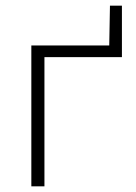

<svg xmlns="http://www.w3.org/2000/svg" viewBox="-20 -654 478 674"><path d="M90 0V-494.5H363.5L366 -634H408V-453.5H136V0Z"/></svg>

Font: Commissioner ExtraLight
Style: Regular
Weight: 200
Designer: Kostas Bartsokas
Foundry: Kostas Bartsokas
Version: Version 1.000; ttfautohint (v1.8.3)